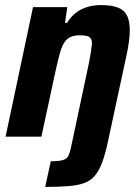

<svg xmlns="http://www.w3.org/2000/svg" viewBox="-20 -538 551 756"><path d="M158 198 180 97Q213 97 228.5 92Q244 87 249.5 75Q255 63 259 45L327 -275Q334 -308 337.5 -330.5Q341 -353 342 -365Q342 -380 337 -387Q332 -394 321.5 -396.5Q311 -399 294 -399Q271 -399 256 -391.5Q241 -384 231.5 -368Q222 -352 214.5 -324Q207 -296 198 -255L143 0H2L110 -510H245L236 -448H244Q260 -474 280.5 -489Q301 -504 325.5 -511Q350 -518 376 -518Q421 -518 446 -507.5Q471 -497 481 -475Q491 -453 491 -419Q491 -400 487.5 -373Q484 -346 477 -315L406 15Q395 67 382.5 101Q370 135 353 154.5Q336 174 311 183Q286 192 248.5 195Q211 198 158 198Z"/></svg>

Font: Saira SemiCondensed
Style: Bold Italic
Weight: 700
Width: 4
Italic angle: -12°
Designer: Hector Gatti with collaboration of the Omnibus-Type team
Foundry: Omnibus-Type
Version: Version 1.101